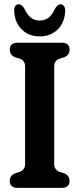

<svg xmlns="http://www.w3.org/2000/svg" viewBox="-20 -906 383 926"><path d="M241.5 -114.5Q241.5 -87.5 267.5 -77L290.5 -70Q315.5 -59 315.5 -33.5Q315.5 0 278 0H65Q27 0 27 -33.5Q27 -59 52.5 -70L75 -77Q101 -87.5 101 -114.5V-586Q101 -613 77 -622.5L52.5 -630Q27 -641 27 -666.5Q27 -700 65 -700H278Q315.5 -700 315.5 -666.5Q315.5 -641 290.5 -630L265.5 -622.5Q241.5 -613 241.5 -586ZM171.5 -807Q197.5 -807 215 -821.2Q232.5 -835.5 246 -865.5Q258.5 -885.5 271.5 -885.5Q283 -885.5 289.2 -875.8Q295.5 -866 294.5 -850Q291 -795.5 257.2 -763Q223.5 -730.5 171.5 -730.5Q119.5 -730.5 85.8 -763Q52 -795.5 48.5 -850Q47 -866 53.2 -875.8Q59.5 -885.5 71 -885.5Q84 -885.5 97 -865.5Q110.5 -835.5 128 -821.2Q145.5 -807 171.5 -807Z"/></svg>

Font: Fraunces 144pt SuperSoft SemiBold
Style: Regular
Weight: 600
Version: Version 1.000;[b76b70a41]